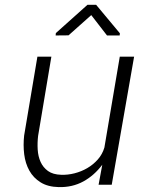

<svg xmlns="http://www.w3.org/2000/svg" viewBox="-20 -762 627 792"><path d="M474.6 -624.5 473.6 -615.7H421.4L356.4 -699.7L262.7 -616.2L209.5 -615.7L210.4 -625.5L340.8 -742.2H376.5ZM401.9 -82.5Q368.7 -38.1 323.5 -13.4Q278.3 11.2 222.2 9.8Q177.2 8.8 147.5 -9.8Q117.7 -28.3 101.1 -58.1Q84.5 -87.9 79.8 -125.7Q75.2 -163.6 79.6 -203.1L134.3 -528.3H191.9L137.2 -201.7Q133.8 -173.3 135.5 -145Q137.2 -116.7 147.5 -94Q157.7 -71.3 178 -56.6Q198.2 -42 232.4 -41Q259.3 -40 287.4 -47.1Q315.4 -54.2 340.1 -68.6Q364.7 -83 383.5 -104.2Q402.3 -125.5 410.6 -153.3L474.1 -528.3H533.2L440.9 0H386.7Z"/></svg>

Font: TypoPRO Roboto Mono
Style: Italic
Weight: 300
Designer: Google
Version: Version 2.000986; 2015; ttfautohint (v1.3)